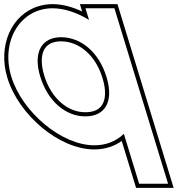

<svg xmlns="http://www.w3.org/2000/svg" viewBox="-151 -653 860 929"><path d="M-96.2 -282C-148.5 -453 -54.1 -612 102.6 -613C160.1 -613 222 -591.8 279.8 -556.7L262.6 -613H402.6L424 -543L502.7 -285.6L503.8 -282L640.8 166L662.2 236H522.2L500.8 166L448.3 -5.5C412.1 29.4 363.2 50.4 305.3 50C146.3 50 -43.9 -111 -96.2 -282ZM43.8 -282C80.2 -163 167.8 -89 262.5 -90C357 -90 399.9 -160.8 365.4 -276.6L363.8 -282C327.7 -400 241.7 -472 145.4 -473C50.4 -473 7.7 -400 43.8 -282ZM-115.3 -276.2C-60.8 -97.6 134.7 70 305.2 70C356.2 70.3 402.7 54.4 438 29.1L507.4 256H689.2L417.4 -633H235.6L246.4 -597.4C198.3 -620.1 150.3 -633 102.5 -633C78.8 -632.8 56.5 -629.4 35.5 -623C-96.2 -582.9 -162.8 -431.4 -115.3 -276.2ZM62.9 -287.8C54.8 -314.3 51.1 -337.9 51.1 -358C50.9 -420.7 83 -453 145.3 -453C230.7 -452.1 310.4 -388.1 344.7 -276.2L346.3 -270.8C353.8 -245.7 357.2 -223 357.2 -203.7C357.3 -141.8 325.5 -110 262.4 -110C178.8 -109.1 97.5 -174.7 62.9 -287.8Z"/></svg>

Font: Nordica Plus
Style: NordicaClassicRgOpOblOl
Weight: 500
Version: Version 1.01